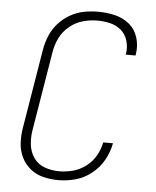

<svg xmlns="http://www.w3.org/2000/svg" viewBox="-53 -788 683 842"><g transform="rotate(5 288.0 -367.5)"><path d="M235 8Q273 8 311 -2.5Q349 -13 381.5 -39Q414 -65 433.5 -100.5Q453 -136 460 -174H417Q411 -143 395 -115Q379 -87 352.5 -67Q326 -47 295.5 -39Q265 -31 235 -31Q202 -31 171.5 -42Q141 -53 123 -79Q105 -105 101.5 -138Q98 -171 104 -204L161 -549Q166 -581 180.5 -611Q195 -641 222 -663.5Q249 -686 281 -695Q313 -704 345 -704Q374 -704 401.5 -697.5Q429 -691 450 -673Q471 -655 479 -627.5Q487 -600 483 -571Q482 -568 481 -566H525L526 -573Q532 -610 521 -645.5Q510 -681 482.5 -703.5Q455 -726 419 -734.5Q383 -743 345 -743Q314 -743 282.5 -737Q251 -731 221.5 -714Q192 -697 170 -672Q148 -647 135.5 -616.5Q123 -586 118 -555L61 -210Q55 -176 56.5 -142Q58 -108 72 -78.5Q86 -49 111 -28.5Q136 -8 168.5 0Q201 8 235 8Z"/></g></svg>

Font: Iosevka Sparkle XLtObl
Style: Regular
Weight: 200
Italic angle: -9°
Designer: Belleve Invis
Foundry: Belleve Invis
Version: Version 4.5.0; ttfautohint (v1.8.3)